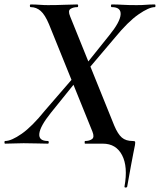

<svg xmlns="http://www.w3.org/2000/svg" viewBox="-42 -645 718 862"><path d="M-19 0Q-22 0 -22 -6Q-22 -12 -19 -12Q9 -12 55.5 -44.5Q102 -77 160 -149L301 -312L315 -298L186 -138Q138 -78 134.5 -45Q131 -12 173 -12Q177 -12 177 -6Q177 0 173 0Q148 0 125 -1Q102 -2 64 -2Q38 -2 21 -1Q4 0 -19 0ZM335 -312 320 -326 449 -487Q497 -546 499.5 -579.5Q502 -613 460 -613Q456 -613 456 -619Q456 -625 460 -625Q486 -625 509.5 -623.5Q533 -622 571 -622Q597 -622 613.5 -623.5Q630 -625 653 -625Q656 -625 656 -619Q656 -613 653 -613Q627 -613 580 -580.5Q533 -548 474 -476ZM420 0H340Q338 0 338 -6Q338 -12 340 -12Q359 -12 371 -20.5Q383 -29 373 -54L178 -536Q160 -579 140.5 -596Q121 -613 96 -613Q92 -613 92 -619Q92 -625 96 -625Q116 -625 136 -623.5Q156 -622 173 -622Q213 -622 247 -623.5Q281 -625 305 -625Q309 -625 309 -619Q309 -613 305 -613Q287 -613 274.5 -605Q262 -597 273 -571L471 -81Q487 -43 505 -27.5Q523 -12 553 -12Q562 -12 564 -9.5Q566 -7 564 6Q561 21 557 41Q553 61 546.5 96Q540 131 529 193Q528 197 522 197Q516 197 517 192Q533 103 506 51.5Q479 0 420 0Z"/></svg>

Font: Cormorant Garamond Light
Style: Italic
Weight: 300
Italic angle: -10°
Designer: Christian Thalmann (Catharsis Fonts)
Foundry: Catharsis Fonts
Version: Version 4.001